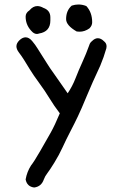

<svg xmlns="http://www.w3.org/2000/svg" viewBox="-20 -703 540 854"><path d="M334 -562Q327 -562 321 -563Q274 -590 274 -618Q274 -656 299 -678Q314 -683 329 -683Q347 -683 364 -676Q390 -648 390 -604Q390 -589 378 -577Q357 -562 334 -562ZM144 -552Q135 -552 126 -559Q94 -588 94 -629Q94 -646 111 -657Q127 -676 146 -676Q159 -676 173 -668Q204 -657 204 -626V-612Q204 -562 154 -554Q149 -552 144 -552ZM132 131Q100 127 94 95Q100 61 118 33Q131 17 159 -31.5Q187 -80 205.5 -113Q224 -146 246 -199Q220 -233 200 -266Q180 -299 153.5 -335Q127 -371 112.5 -395Q98 -419 87 -436.5Q76 -454 64.5 -469Q53 -484 53 -497Q53 -511 66.5 -524Q80 -537 94 -537Q109 -537 123 -520.5Q137 -504 147 -487.5Q157 -471 167.5 -455Q178 -439 190 -419.5Q202 -400 219.5 -376Q237 -352 281 -288Q302 -319 316 -355Q330 -391 346.5 -427Q363 -463 377 -502Q380 -513 389 -520Q402 -533 415 -533Q429 -533 442 -520Q454 -511 454 -497L453 -488Q442 -449 426 -411Q389 -332 365.5 -275Q342 -218 326.5 -185.5Q311 -153 292.5 -117.5Q274 -82 258.5 -48Q243 -14 222 20Q201 54 190.5 67.5Q180 81 175 95Q164 127 132 131Z"/></svg>

Font: Xiaolai SC
Style: Regular
Weight: 400
Designer: Nozomi Seto 瀬戸のぞみ
Version: Version 3.11;December 4, 2020;FontCreator 13.0.0.2613 64-bit